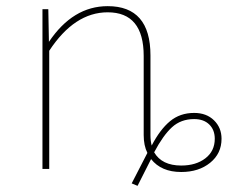

<svg xmlns="http://www.w3.org/2000/svg" viewBox="-20 -549 740 624"><path d="M611 -182Q651 -182 675.5 -158Q700 -134 700 -98Q700 -50 663 -20Q626 10 569 10Q504 10 471 -32L427 55L408 47L459 -52Q447 -76 447 -110V-367Q447 -509 330 -509Q222 -509 140 -384V0H118V-519H137L139 -413Q217 -529 330 -529Q469 -529 469 -369V-110Q469 -91 473 -76Q500 -128 532.5 -155Q565 -182 611 -182ZM569 -11Q617 -11 647.5 -34.5Q678 -58 678 -98Q678 -127 660 -144.5Q642 -162 611 -162Q568 -162 539 -135.5Q510 -109 481 -54Q506 -11 569 -11Z"/></svg>

Font: FiraGO Thin
Style: Regular
Weight: 100
Designer: bBox Type
Foundry: bBox Type GmbH
Version: Version 1.001;PS 001.001;hotconv 1.0.88;makeotf.lib2.5.64775